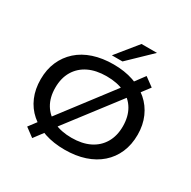

<svg xmlns="http://www.w3.org/2000/svg" viewBox="-212 -1151 1402 1410"><g transform="rotate(30 489.0 -446.0)"><path d="M489 9Q395 9 319.5 -16Q244 -41 190 -88Q136 -135 107.5 -202Q79 -269 79 -352Q79 -435 108 -501.5Q137 -568 190.5 -616Q244 -664 320 -689Q396 -714 490 -714Q583 -714 658.5 -688.5Q734 -663 787.5 -616.5Q841 -570 870.5 -503Q900 -436 900 -354Q900 -270 871 -203Q842 -136 788 -88.5Q734 -41 658.5 -16Q583 9 489 9ZM489 -92Q578 -92 641.5 -123Q705 -154 740 -213Q775 -272 775 -353Q775 -435 741 -493.5Q707 -552 643 -582.5Q579 -613 489 -613Q400 -613 336.5 -582Q273 -551 238 -492.5Q203 -434 203 -352Q203 -270 237.5 -212Q272 -154 336.5 -123Q401 -92 489 -92ZM241 54 167 -1 244 -103 284 -152 635 -612 663 -656 741 -761 816 -706 738 -603 698 -554 347 -96 320 -51ZM444 -765 591 -946H722L534 -765Z"/></g></svg>

Font: Nunito Sans 10pt Expanded SemiBold
Style: Regular
Weight: 600
Width: 7
Designer: Vernon Adams
Foundry: Vernon Adams
Version: Version 3.101;gftools[0.9.27]